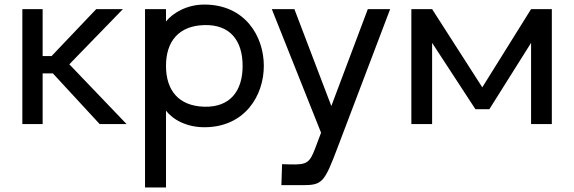

<svg xmlns="http://www.w3.org/2000/svg" viewBox="-20 -544 2518 842"><path d="M535 0 284 -262 519 -504H402L206 -298H167V-504H78V0H167V-222H212L417 0Z M708 278V-59C739 -18 800 14 876 14C1054 14 1137 -125 1137 -255C1137 -386 1054 -524 876 -524C800 -524 739 -488 708 -450V-504H616V278ZM876 -76C764 -79 708 -147 708 -255C708 -363 764 -431 876 -434C990 -437 1044 -365 1044 -255C1044 -146 990 -73 876 -76Z M1305 268C1394 268 1402 258 1462 99L1691 -504H1593L1433 -79L1271 -504H1172L1388 38L1362 107C1338 170 1326 179 1253 177L1217 176L1214 268Z M1875 0V-356L2065 -65H2126L2309 -356V0H2400V-504H2309L2095 -161L1875 -504H1784V0Z"/></svg>

Font: Hibana SubMedium
Style: Regular
Weight: 500
Width: 6
Designer: pygmalion
Foundry: ybstudio
Version: Version 0.930;hotconv 1.0.109;makeotfexe 2.5.65596